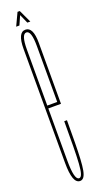

<svg xmlns="http://www.w3.org/2000/svg" viewBox="-139 -701 378 726"><g transform="rotate(-20 50.0 -338.0)"><path d="M47.5 3Q17 3 17 -80.5Q17 -164 17 -301Q17 -472.5 17 -539Q17 -605.5 48 -605.5Q79 -605.5 79 -541.5Q79 -477.5 79 -301Q79 -299 79 -296H24V-307.5H72L68 -302Q68 -470.5 68 -532.5Q68 -594.5 48 -594.5Q28 -594.5 28 -532.5Q28 -470.5 28 -302Q28 -166 28 -87Q28 -8 47.5 -8ZM47.5 -8Q55 -8 59.2 -20.8Q63.5 -33.5 65.2 -60.2Q67 -87 67.5 -129.2Q68 -171.5 68 -230H79Q79 -179 78.5 -140.5Q78 -102 76.5 -74.5Q75 -47 71.8 -30Q68.5 -13 62.5 -5Q56.5 3 47.5 3L46 -2ZM19.5 -628 43.5 -679H52.5L76.5 -628H64.5L48.5 -664L32.5 -628Z"/></g></svg>

Font: Anybody UltraCondensed Thin
Style: Regular
Weight: 100
Width: 1
Designer: Tyler Finck
Foundry: Etcetera Type Company
Version: Version 1.110